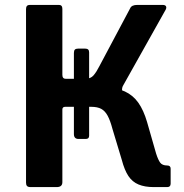

<svg xmlns="http://www.w3.org/2000/svg" viewBox="-20 -762 751 782"><path d="M300 -196Q281 -196 281 -216V-546Q281 -556 285 -560Q289 -564 298 -564H327Q343 -564 343 -549V-209Q343 -196 329 -196ZM105 0Q94 0 90 -4.5Q86 -9 86 -18V-725Q86 -742 101 -742H220Q234 -742 234 -726V-457Q234 -441 248 -441H349L405 -406Q455 -405 488.5 -389.5Q522 -374 543.5 -343.5Q565 -313 579 -265L616 -136Q624 -111 632.5 -99.5Q641 -88 661 -88Q675 -88 675 -75V-14Q675 0 661 0H606Q570 0 544.5 -10.5Q519 -21 503 -45Q487 -69 476 -111L438 -237Q429 -271 418.5 -290.5Q408 -310 392.5 -318.5Q377 -327 351 -327H246Q234 -327 234 -316V-20Q234 0 211 0ZM324 -377 327 -441Q349 -441 361 -455Q373 -469 384 -491L510 -728Q516 -742 539 -742H642Q653 -742 656 -736.5Q659 -731 655 -723L480 -411Q477 -404 477 -397.5Q477 -391 485 -387Z"/></svg>

Font: Libre Franklin SemiBold
Style: Regular
Weight: 600
Designer: Pablo Impallari, Rodrigo Fuenzalida, Nhung Nguyen
Foundry: Impallari Type
Version: Version 3.000